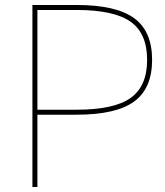

<svg xmlns="http://www.w3.org/2000/svg" viewBox="-20 -750 663 770"><path d="M110 0V-730H287Q445 -730 517.5 -677.5Q590 -625 590 -510Q590 -395 517.5 -342.5Q445 -290 287 -290H120V-310H287Q437 -310 503.5 -357Q570 -404 570 -510Q570 -616 503.5 -663Q437 -710 287 -710H130V0Z"/></svg>

Font: M PLUS 1 Thin
Style: Regular
Weight: 100
Designer: Coji Morishita
Foundry: UNDERFOREST DESIGN
Version: Version 1.001